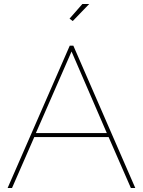

<svg xmlns="http://www.w3.org/2000/svg" viewBox="-20 -938 714 958"><path d="M343 -833 327 -845 391 -918H425ZM328 -710H346L655 0H633L522 -254H151L40 0H18ZM513 -274 337 -681 159 -274Z"/></svg>

Font: Raleway-v4020 Thin
Style: Regular
Weight: 250
Designer: Matt McInerney, Pablo Impallari, Rodrigo Fuenzalida
Foundry: Matt McInerney, Pablo Impallari, Rodrigo Fuenzalida
Version: Version 4.020;PS 004.020;hotconv 1.0.88;makeotf.lib2.5.64775